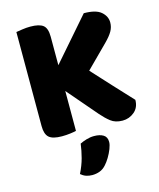

<svg xmlns="http://www.w3.org/2000/svg" viewBox="-127 -706 869 1051"><g transform="rotate(-15 307.5 -180.5)"><path d="M155 -326 359 -340Q436 -255 498.5 -188Q561 -121 598 -81Q598 -38 569 -13.5Q540 11 502 11Q461 11 435 -9.5Q409 -30 385 -58ZM360 -265 131 -248 448 -612Q516 -612 545.5 -586.5Q575 -561 575 -526Q575 -500 562 -477Q549 -454 520 -425ZM65 -442H240V-1Q229 2 206 5Q183 8 159 8Q107 8 86 -10.5Q65 -29 65 -75ZM240 -211H65V-608Q77 -610 100.5 -613.5Q124 -617 146 -617Q196 -617 218 -600Q240 -583 240 -534ZM343 223Q327 241 307 248.5Q287 256 264 256Q226 256 200 233Q221 191 231.5 151.5Q242 112 247 73Q263 65 284.5 58.5Q306 52 328 52Q360 52 380 64Q400 76 400 104Q400 120 391 143Q382 166 369 187.5Q356 209 343 223Z"/></g></svg>

Font: Baloo Tamma 2 ExtraBold
Style: Regular
Weight: 800
Designer: Divya Kowshik, Shuchita Grover and Ek Type
Foundry: Ek Type
Version: Version 1.700